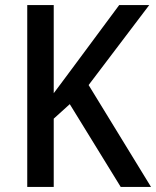

<svg xmlns="http://www.w3.org/2000/svg" viewBox="-20 -734 613 754"><path d="M573 0H454L254 -325L191 -268V0H87V-714H191V-368Q209 -392 229.5 -419.5Q250 -447 273 -478L448 -714H566L328 -400Z"/></svg>

Font: Noto Sans Tamil SemiCondensed Medium
Style: Regular
Weight: 500
Width: 4
Designer: Jelle Bosma - Monotype Design Team
Foundry: Monotype Imaging Inc.
Version: Version 2.004; ttfautohint (v1.8.4.7-5d5b)